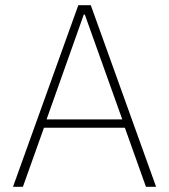

<svg xmlns="http://www.w3.org/2000/svg" viewBox="-20 -718 650 738"><path d="M541 0 460 -227H149L68 0H30L281 -698H329L580 0ZM306 -662H302L159 -259H450Z"/></svg>

Font: IBM Plex Sans KR ExtLt
Style: Regular
Weight: 200
Designer: Mike Abbink; Paul van der Laan; Pieter van Rosmalen; Wujin Sim; Chorong Kim; Dohee Lee;
Foundry: Sandoll Inc.
Version: Version 1.002